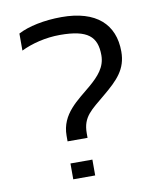

<svg xmlns="http://www.w3.org/2000/svg" viewBox="-76 -715 645 776"><g transform="rotate(-10 246.5 -327.0)"><path d="M443 -475C443 -587 371 -654 229 -654C157 -654 92 -640 50 -618V-548C93 -569 151 -584 210 -584C324 -584 361 -551 361 -474C361 -425 330 -392 293 -360C237 -312 166 -268 166 -178V-155H248V-174C248 -242 285 -264 343 -313C403 -363 443 -402 443 -475ZM252 -65V0H162V-65Z"/></g></svg>

Font: Kanit Light
Style: Regular
Weight: 300
Designer: Katatrad Team
Foundry: CadsonDemak
Version: Version 1.000;PS 001.000;hotconv 1.0.88;makeotf.lib2.5.64775